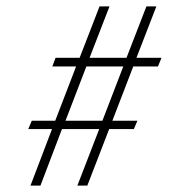

<svg xmlns="http://www.w3.org/2000/svg" viewBox="-20 -627 540 598"><path d="M106 -49 173 -225H289L221 -49H252L320 -225H397L408 -251H330L395 -420H472L483 -447H405L467 -607H436L374 -447H259L321 -607H290L228 -447H153L143 -420H217L152 -251H79L68 -225H142L75 -49ZM249 -420H364L299 -251H184Z"/></svg>

Font: Parisienne
Style: Regular
Weight: 400
Designer: Astigmatic (AOETI)
Foundry: Astigmatic (AOETI)
Version: Version 1.000